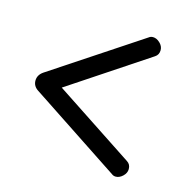

<svg xmlns="http://www.w3.org/2000/svg" viewBox="-72 -556 544 557"><g transform="rotate(15 200.0 -277.5)"><path d="M41 -305 310 -483Q315 -487 322 -487Q333 -487 343 -477.5Q353 -468 353 -456Q353 -442 342 -435L104 -277L342 -120Q353 -113 353 -99Q353 -87 343 -77.5Q333 -68 322 -68Q315 -68 310 -72L41 -250Q25 -260 25 -277Q25 -294 41 -305Z"/></g></svg>

Font: Terminal Dosis
Style: Regular
Weight: 400
Designer: Edgar Tolentino, Pablo Impallari, Igino Marini
Foundry: Edgar Tolentino, Pablo Impallari, Igino Marini
Version: Version 1.007